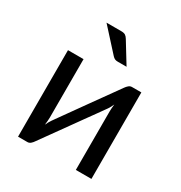

<svg xmlns="http://www.w3.org/2000/svg" viewBox="-162 -800 865 918"><g transform="rotate(30 270.5 -341.0)"><path d="M67.9 0ZM67.9 0.5V-477.1H153.8V-154.8Q153.8 -145.5 152.8 -134.8Q151.9 -124 150.4 -113.3Q154.3 -122.6 158.9 -130.4Q163.6 -138.2 168 -145Q168.5 -146 178.5 -159.9Q188.5 -173.8 204.1 -195.8Q219.7 -217.8 239.7 -245.8Q259.8 -273.9 280.3 -302.7Q328.6 -370.6 390.1 -456.1Q395.5 -463.9 403.3 -470.7Q411.1 -477.5 420.9 -477.5H472.7V0H386.7V-322.3Q386.7 -331.1 387.5 -341.6Q388.2 -352.1 389.6 -362.8Q385.7 -353.5 381.3 -345.9Q377 -338.4 373 -332Q372.1 -331.1 362.3 -317.1Q352.5 -303.2 336.7 -281.2Q320.8 -259.3 300.8 -231.4Q280.8 -203.6 260.3 -174.8Q211.9 -106.9 150.4 -21.5Q145.5 -13.7 137.5 -6.6Q129.4 0.5 119.6 0.5ZM242.7 -683.1Q258.3 -683.1 266.1 -678Q273.9 -672.9 280.3 -662.1L350.1 -548.3H301.3Q291.5 -548.3 285.2 -551.3Q278.8 -554.2 272 -561.5L161.6 -683.1Z"/></g></svg>

Font: Carlito
Style: Regular
Weight: 400
Designer: Lukasz Dziedzic
Foundry: tyPoland Lukasz Dziedzic
Version: Version 1.104